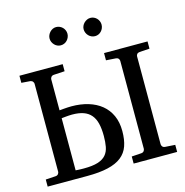

<svg xmlns="http://www.w3.org/2000/svg" viewBox="-126 -1008 1086 1126"><g transform="rotate(-15 417.5 -445.5)"><path d="M419.9 -202.1Q419.9 -246.1 412.1 -277.8Q404.3 -309.6 386.7 -330.3Q369.1 -351.1 341.1 -361.1Q313 -371.1 272 -371.1Q263.7 -371.1 252.7 -370.4Q241.7 -369.6 231.9 -368.7Q220.2 -367.2 208 -366.2V-49.8Q215.3 -49.3 224.1 -48.8Q231.4 -48.3 240.2 -48.1Q249 -47.9 258.8 -47.9Q311.5 -47.9 343.5 -58.1Q375.5 -68.4 392.3 -88.1Q409.2 -107.9 414.6 -136.7Q419.9 -165.5 419.9 -202.1ZM532.2 -202.1Q532.2 -149.4 518.8 -111.3Q505.4 -73.2 474.1 -48.6Q442.9 -23.9 391.6 -12Q340.3 0 264.2 0H24.9V-43L85.9 -46.9Q96.7 -47.9 101.8 -54.9Q106.9 -62 106.9 -67.9V-603Q106.9 -608.9 101.8 -615.7Q96.7 -622.6 85.9 -624L33.2 -627.9V-670.9H295.9V-627.9L229 -624Q218.3 -623 213.1 -616Q208 -608.9 208 -603V-414.1Q221.2 -415 233.9 -416.5Q245.1 -417.5 257.6 -418.2Q270 -418.9 280.8 -418.9Q336.4 -418.9 382.6 -405Q428.7 -391.1 462.2 -363.8Q495.6 -336.4 513.9 -295.9Q532.2 -255.4 532.2 -202.1ZM546.9 0V-43L606 -46.9Q616.7 -47.9 621.8 -54.7Q627 -61.5 627 -68.8V-602.1Q627 -609.4 621.8 -615.7Q616.7 -622.1 606 -623L546.9 -627V-670.9H811V-627L750 -623Q739.3 -622.1 734.1 -615.7Q729 -609.4 729 -602.1V-68.8Q729 -61.5 734.1 -54.7Q739.3 -47.9 750 -46.9L811 -43V0ZM369.1 -836.4Q369.1 -825.2 364.7 -814.9Q360.4 -804.7 353 -796.9Q345.7 -789.1 335.7 -784.7Q325.7 -780.3 314.5 -780.3Q303.2 -780.3 293.5 -784.7Q283.7 -789.1 276.4 -796.9Q269 -804.7 264.6 -814.5Q260.3 -824.2 260.3 -835.4Q260.3 -846.2 264.6 -856.2Q269 -866.2 276.4 -874Q283.7 -881.8 293.5 -886.5Q303.2 -891.1 314.5 -891.1Q325.7 -891.1 335.7 -886.7Q345.7 -882.3 353 -875Q360.4 -867.7 364.7 -857.7Q369.1 -847.7 369.1 -836.4ZM576.2 -836.4Q576.2 -825.2 572 -814.9Q567.9 -804.7 560.5 -796.9Q553.2 -789.1 543.5 -784.7Q533.7 -780.3 522.5 -780.3Q511.2 -780.3 501.2 -784.7Q491.2 -789.1 483.6 -796.9Q476.1 -804.7 471.7 -814.9Q467.3 -825.2 467.3 -836.4Q467.3 -846.7 471.7 -856.7Q476.1 -866.7 483.9 -874.3Q491.7 -881.8 501.5 -886.5Q511.2 -891.1 522.5 -891.1Q533.7 -891.1 543.5 -886.7Q553.2 -882.3 560.5 -874.8Q567.9 -867.2 572 -857.2Q576.2 -847.2 576.2 -836.4Z"/></g></svg>

Font: Charis SIL CyrE
Style: Regular
Weight: 400
Foundry: SIL International
Version: Version 5.000